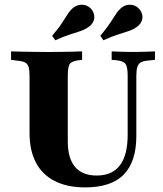

<svg xmlns="http://www.w3.org/2000/svg" viewBox="-20 -791 696 822"><path d="M106.5 -369.4V-465.3Q106.5 -491.1 102.4 -504.4Q98.4 -517.7 86.7 -523.8Q75 -529.8 52.4 -531.5L27.4 -534.7V-571Q46 -570.2 71.8 -569.8Q97.6 -569.4 125 -569Q152.4 -568.5 176.6 -568.5H187.9H199.2Q221 -568.5 245.2 -569Q269.4 -569.4 292.3 -569.8Q315.3 -570.2 331.5 -571V-534.7L316.1 -533.1Q286.3 -529 278.2 -516.5Q270.2 -504 270.2 -465.3V-369.4ZM344.4 11.3Q268.5 11.3 214.9 -15.7Q161.3 -42.7 133.9 -94.8Q106.5 -146.8 106.5 -221V-369.4H270.2V-185.5Q270.2 -113.7 301.2 -76.6Q332.3 -39.5 394.4 -39.5Q460.5 -39.5 493.5 -83.5Q526.6 -127.4 526.6 -213.7V-369.4H563.7V-208.9Q563.7 -100 510.5 -44.4Q457.3 11.3 344.4 11.3ZM526.6 -369.4V-465.3Q526.6 -504 517.7 -516.9Q508.9 -529.8 478.2 -533.1L458.1 -534.7V-571Q474.2 -570.2 499.2 -569.4Q524.2 -568.5 545.2 -568.5Q559.7 -568.5 577.8 -569Q596 -569.4 613.3 -569.8Q630.6 -570.2 643.5 -571V-534.7L618.5 -532.3Q596 -530.6 584.3 -524.6Q572.6 -518.5 568.1 -504.8Q563.7 -491.1 563.7 -465.3V-369.4ZM422.6 -618.5 409.7 -637.9Q436.3 -669.4 451.6 -693.1Q466.9 -716.9 478.2 -733.5Q489.5 -750 502.4 -759.7Q521 -773.4 544 -770.2Q566.9 -766.9 580.6 -746.8Q593.5 -727.4 588.7 -707.7Q583.9 -687.9 563.7 -674.2Q550 -664.5 531 -658.1Q512.1 -651.6 485.9 -643.5Q459.7 -635.5 422.6 -618.5ZM216.9 -618.5 203.2 -637.9Q230.6 -669.4 245.6 -693.1Q260.5 -716.9 271.8 -733.5Q283.1 -750 296 -759.7Q315.3 -773.4 338.3 -770.2Q361.3 -766.9 375 -746.8Q387.1 -727.4 382.7 -707.7Q378.2 -687.9 357.3 -674.2Q343.5 -664.5 325 -658.1Q306.5 -651.6 280.2 -643.5Q254 -635.5 216.9 -618.5Z"/></svg>

Font: Playfair 9pt Black
Style: Regular
Weight: 900
Designer: Claus Eggers Sørensen
Foundry: Claus Eggers Sørensen
Version: Version 2.203